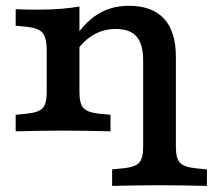

<svg xmlns="http://www.w3.org/2000/svg" viewBox="-20 -448 746 655"><path d="M195.2 -2.4Q146.7 -2.4 108.3 -1.6Q69.8 -0.8 33.5 0V-56.5L70.2 -60Q111.1 -64 125.2 -78.8Q139.4 -93.6 139.4 -133.6V-208.2H251V-133.6Q251 -93.6 265.2 -78.8Q279.3 -64 320.3 -60L356.9 -56.5V0Q321.1 -0.8 282.4 -1.6Q243.7 -2.4 195.2 -2.4ZM139.4 -208.2V-275Q139.4 -319.4 125.2 -336.1Q111.1 -352.7 70.2 -356.7L33.5 -360.2V-416.7Q48.7 -415.9 65.4 -415.5Q82.2 -415.1 108.8 -415.1Q151.4 -415.1 187.2 -417.9Q223.1 -420.7 251 -425.9V-416.7V-208.2ZM468.4 -208.2V-242.7Q468.4 -296.8 446.2 -323Q423.9 -349.2 374.9 -349.2Q327.1 -349.2 288.9 -322.8Q250.7 -296.5 221.9 -243.7L213.2 -279.7Q249.7 -353.5 300.7 -390.9Q351.7 -428.3 418.8 -428.3Q499.1 -428.3 539.5 -384.3Q580 -340.2 580 -254.3V-208.2ZM524.2 183.9Q475.7 183.9 437.3 184.7Q398.8 185.5 362.5 186.3V129.8L399.2 126.3Q440.1 122.3 454.2 107.5Q468.4 92.7 468.4 52.6V-208.2H580V52.6Q580 92.7 594.2 107.5Q608.3 122.3 649.3 126.3L685.9 129.8V186.3Q650.1 185.5 611.4 184.7Q572.7 183.9 524.2 183.9Z"/></svg>

Font: Playfair 5pt SemiExpanded Light
Style: Regular
Weight: 300
Width: 6
Designer: Claus Eggers Sørensen
Foundry: Claus Eggers Sørensen
Version: Version 2.203